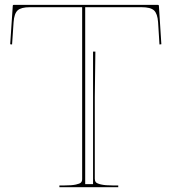

<svg xmlns="http://www.w3.org/2000/svg" viewBox="-20 -780 715 800"><path d="M227.5 0V-7.3H247.6Q279.3 -7.3 296.1 -11Q313 -14.6 317.6 -19.8Q322.3 -24.9 322.3 -33.7V-750H105Q67.9 -750 53.5 -736.8Q39.1 -723.6 36.6 -687.5L30.3 -594.7L22.5 -595.7L33.2 -755.4Q33.2 -759.8 38.1 -759.8H637.2Q642.1 -759.8 642.1 -755.4L652.3 -595.7L644.5 -594.7L638.7 -687.5Q636.2 -723.1 621.8 -736.6Q607.4 -750 569.8 -750H335V-12.7H367.7V-564.9H377.4Q375 -415.5 375 -375.5V-35.2Q375 -26.4 379.2 -21Q383.3 -15.6 400.6 -11.5Q418 -7.3 450.2 -7.3H472.7V0Z"/></svg>

Font: ZnikomitNo25
Style: Regular
Weight: 100
Designer: gluk
Foundry: gluk
Version: Version 0.56